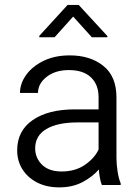

<svg xmlns="http://www.w3.org/2000/svg" viewBox="-20 -768 580 797"><path d="M402.8 0Q397.9 -11.7 394.8 -29.1Q391.6 -46.4 390.1 -64.5Q364.3 -34.2 322.8 -12.2Q281.2 9.8 226.1 9.8Q173.3 9.8 134 -10.5Q94.7 -30.8 73 -65.4Q51.3 -100.1 51.3 -143.6Q51.3 -225.1 115.7 -269.5Q180.2 -314 290.5 -314H389.2V-364.7Q389.2 -416.5 357.7 -446.8Q326.2 -477.1 265.6 -477.1Q209.5 -477.1 173.6 -449Q137.7 -420.9 137.7 -382.3H63Q63 -421.4 88.6 -457Q114.3 -492.7 160.9 -515.4Q207.5 -538.1 269.5 -538.1Q354.5 -538.1 408.9 -494.6Q463.4 -451.2 463.4 -363.8V-113.3Q463.4 -86.4 468 -56.6Q472.7 -26.9 481 -6.8V0ZM235.8 -56.2Q292.5 -56.2 332.5 -83.7Q372.6 -111.3 389.2 -147.5V-259.8H301.8Q218.3 -259.8 172.1 -232.2Q126 -204.6 126 -152.3Q126 -112.3 154.5 -84.2Q183.1 -56.2 235.8 -56.2ZM306.6 -747.6 425.8 -618.2V-613.3H361.3L283.7 -699.2L206.5 -613.3H143.1V-619.1L260.7 -747.6Z"/></svg>

Font: Vazirmatn RD UI Light
Style: Regular
Weight: 300
Designer: Saber Rastikerdar
Foundry: Saber Rastikerdar
Version: Version 33.003